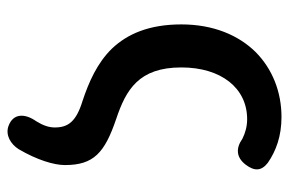

<svg xmlns="http://www.w3.org/2000/svg" viewBox="-154 -450 798 531"><g transform="rotate(90 245.5 -185.0)"><path d="M115 -95C155 -54 208 -31 259 -14C318 4 333 27 333 63C333 80 327 96 316 114C294 145 293 178 329 191C354 200 379 185 393 163C423 112 437 65 437 35C437 -45 403 -75 309 -107C229 -134 167 -169 167 -287C167 -397 224 -469 310 -469C330 -469 348 -464 364 -456C391 -437 416 -439 436 -465C454 -489 454 -508 431 -526C398 -549 357 -564 304 -564C235 -564 171 -539 124 -492C78 -445 48 -376 48 -287C48 -197 75 -137 115 -95Z"/></g></svg>

Font: GenSenRounded2 TW M
Style: Regular
Weight: 500
Version: Version 2.100;PS 2.1;hotconv 16.6.51;makeotf.lib2.5.65220 DE